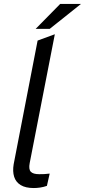

<svg xmlns="http://www.w3.org/2000/svg" viewBox="-20 -943 429 970"><path d="M217 -4Q200 2 183 4.5Q166 7 151 7Q109 7 84.5 -8Q60 -23 51.5 -50Q43 -77 49 -113L170 -738L257 -770L130 -119Q124 -88 135.5 -75.5Q147 -63 178 -63Q191 -63 204 -63.5Q217 -64 231 -66ZM160 -797 284 -923H389L231 -797Z"/></svg>

Font: REM Light
Style: Italic
Weight: 300
Italic angle: -11°
Designer: Octavio Pardo
Foundry: Ashler Design
Version: Version 1.005;gftools[0.9.28]